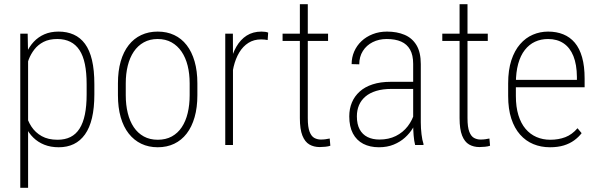

<svg xmlns="http://www.w3.org/2000/svg" viewBox="-20 -688 2839 911"><path d="M113.3 -426.8V203.1H76.2V-528.3H111.3ZM427.7 -288.1V-240.2Q427.7 -175.8 416.5 -128.4Q405.3 -81.1 383.3 -50.3Q361.3 -19.5 330.1 -4.4Q298.8 10.7 258.8 10.7Q220.2 10.7 189.9 -1.5Q159.7 -13.7 137.7 -35.4Q115.7 -57.1 102.5 -85.7Q89.4 -114.3 84 -146.5V-367.2Q90.8 -404.3 104.7 -435.5Q118.7 -466.8 140.1 -489.7Q161.6 -512.7 190.9 -525.4Q220.2 -538.1 257.8 -538.1Q297.9 -538.1 329.6 -523.9Q361.3 -509.8 383.3 -480Q405.3 -450.2 416.5 -402.8Q427.7 -355.5 427.7 -288.1ZM391.1 -240.2V-288.1Q391.1 -343.3 382.8 -383.5Q374.5 -423.8 357.2 -450.2Q339.8 -476.6 313.5 -489.7Q287.1 -502.9 252 -502.9Q213.4 -502.9 186.8 -489.3Q160.2 -475.6 143.1 -453.4Q126 -431.2 116.5 -406.2Q106.9 -381.3 102.5 -358.9V-150.4Q110.4 -116.2 128.9 -87.6Q147.5 -59.1 178 -42Q208.5 -24.9 252.9 -24.9Q288.1 -24.9 314.2 -37.8Q340.3 -50.8 357.4 -77.6Q374.5 -104.5 382.8 -145Q391.1 -185.5 391.1 -240.2Z M539.6 -236.3V-292.5Q539.6 -351.1 552.7 -396.7Q565.9 -442.4 590.6 -473.9Q615.2 -505.4 650.1 -521.7Q685.1 -538.1 728 -538.1Q772 -538.1 806.6 -521.7Q841.3 -505.4 865.7 -473.9Q890.1 -442.4 903.3 -396.7Q916.5 -351.1 916.5 -292.5V-236.3Q916.5 -177.7 903.3 -131.8Q890.1 -85.9 865.7 -54.2Q841.3 -22.5 806.6 -5.9Q772 10.7 728.5 10.7Q685.1 10.7 650.4 -5.9Q615.7 -22.5 590.8 -54.2Q565.9 -85.9 552.7 -131.8Q539.6 -177.7 539.6 -236.3ZM576.7 -292.5V-236.3Q576.7 -190.4 586.2 -151.6Q595.7 -112.8 614.7 -84.5Q633.8 -56.2 662.4 -40.5Q690.9 -24.9 728.5 -24.9Q766.6 -24.9 795.2 -40.5Q823.7 -56.2 842.5 -84.5Q861.3 -112.8 870.6 -151.6Q879.9 -190.4 879.9 -236.3V-292.5Q879.9 -337.9 870.4 -376.2Q860.8 -414.6 841.6 -442.9Q822.3 -471.2 793.9 -487.1Q765.6 -502.9 728 -502.9Q690.9 -502.9 662.4 -487.1Q633.8 -471.2 614.7 -442.9Q595.7 -414.6 586.2 -376.2Q576.7 -337.9 576.7 -292.5Z M1085.4 -438V0H1048.8V-528.3H1085ZM1252.4 -533.2 1250 -498Q1243.2 -499.5 1235.6 -500.2Q1228 -501 1218.8 -501Q1184.6 -501 1158.7 -484.6Q1132.8 -468.3 1115.2 -439Q1097.7 -409.7 1088.6 -371.6Q1079.6 -333.5 1079.1 -290L1062.5 -286.1Q1062.5 -339.8 1072 -385.7Q1081.5 -431.6 1101.3 -466.1Q1121.1 -500.5 1150.6 -519.3Q1180.2 -538.1 1220.7 -538.1Q1230 -538.1 1238.5 -536.9Q1247.1 -535.6 1252.4 -533.2Z M1536.6 -528.3V-493.7H1320.8V-528.3ZM1402.8 -668H1440.4V-127.4Q1440.4 -84.5 1449 -62.7Q1457.5 -41 1471.7 -33.4Q1485.8 -25.9 1502 -25.9Q1514.6 -25.9 1524.4 -27.3Q1534.2 -28.8 1544.4 -30.8L1547.4 3.4Q1538.6 6.8 1523.9 8.3Q1509.3 9.8 1497.1 9.8Q1469.2 9.8 1448 -2.4Q1426.8 -14.6 1414.8 -44.7Q1402.8 -74.7 1402.8 -127.4Z M1940.4 -97.7V-384.8Q1940.4 -426.3 1925.8 -452.4Q1911.1 -478.5 1883.3 -490.7Q1855.5 -502.9 1814.9 -502.9Q1777.8 -502.9 1748.3 -488Q1718.8 -473.1 1701.7 -446Q1684.6 -418.9 1684.6 -382.8L1648.4 -383.8Q1648.4 -415.5 1660.6 -443.6Q1672.9 -471.7 1695.1 -492.7Q1717.3 -513.7 1748.3 -525.9Q1779.3 -538.1 1816.4 -538.1Q1863.3 -538.1 1899.4 -522.9Q1935.5 -507.8 1956.1 -473.9Q1976.6 -439.9 1976.6 -383.8V-107.9Q1976.6 -79.6 1980 -51Q1983.4 -22.5 1989.3 -5.4V0H1949.7Q1944.8 -18.1 1942.6 -45.4Q1940.4 -72.8 1940.4 -97.7ZM1950.7 -299.8 1951.7 -266.1H1838.4Q1795.9 -266.1 1764.9 -256.6Q1733.9 -247.1 1713.6 -229.7Q1693.4 -212.4 1683.3 -188.7Q1673.3 -165 1673.3 -136.2Q1673.3 -98.6 1686.5 -74.2Q1699.7 -49.8 1723.9 -37.8Q1748 -25.9 1780.3 -25.9Q1824.2 -25.9 1858.2 -42.7Q1892.1 -59.6 1914.8 -89.1Q1937.5 -118.7 1947.8 -156.2L1960 -128.9Q1953.6 -105 1939 -80.3Q1924.3 -55.7 1901.6 -35.2Q1878.9 -14.6 1848.1 -2Q1817.4 10.7 1777.8 10.7Q1735.4 10.7 1703.6 -5.6Q1671.9 -22 1654.5 -54.7Q1637.2 -87.4 1637.2 -135.7Q1637.2 -171.9 1649.7 -201.7Q1662.1 -231.4 1686.8 -253.7Q1711.4 -275.9 1748.3 -287.8Q1785.2 -299.8 1833.5 -299.8Z M2294.4 -528.3V-493.7H2078.6V-528.3ZM2160.6 -668H2198.2V-127.4Q2198.2 -84.5 2206.8 -62.7Q2215.3 -41 2229.5 -33.4Q2243.7 -25.9 2259.8 -25.9Q2272.5 -25.9 2282.2 -27.3Q2292 -28.8 2302.2 -30.8L2305.2 3.4Q2296.4 6.8 2281.7 8.3Q2267.1 9.8 2254.9 9.8Q2227.1 9.8 2205.8 -2.4Q2184.6 -14.6 2172.6 -44.7Q2160.6 -74.7 2160.6 -127.4Z M2589.4 10.7Q2546.9 10.7 2510.7 -4.2Q2474.6 -19 2447.8 -49.3Q2420.9 -79.6 2406 -125.2Q2391.1 -170.9 2391.1 -232.4V-292.5Q2391.1 -355.5 2406.2 -401.9Q2421.4 -448.2 2447.8 -478.5Q2474.1 -508.8 2508.3 -523.4Q2542.5 -538.1 2580.6 -538.1Q2620.6 -538.1 2652.6 -525.1Q2684.6 -512.2 2707.3 -485.4Q2730 -458.5 2741.9 -416.3Q2753.9 -374 2753.9 -315.4V-273.9H2414.1V-309.1H2717.3V-323.2Q2716.8 -381.8 2700.7 -421.9Q2684.6 -461.9 2654.1 -482.4Q2623.5 -502.9 2580.6 -502.9Q2546.4 -502.9 2518.6 -490Q2490.7 -477.1 2470.2 -450.9Q2449.7 -424.8 2438.7 -385Q2427.7 -345.2 2427.7 -292.5V-232.4Q2427.7 -180.7 2439.7 -141.6Q2451.7 -102.5 2473.6 -76.7Q2495.6 -50.8 2525.6 -37.8Q2555.7 -24.9 2590.8 -24.9Q2629.9 -24.9 2662.1 -37.1Q2694.3 -49.3 2720.2 -79.6L2739.7 -56.2Q2725.6 -37.6 2704.6 -22.2Q2683.6 -6.8 2655.3 2Q2627 10.7 2589.4 10.7Z"/></svg>

Font: Roboto Condensed ExtraLight
Style: Regular
Weight: 250
Designer: Christian Robertson
Foundry: Google
Version: Version 3.008; 2023